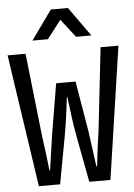

<svg xmlns="http://www.w3.org/2000/svg" viewBox="-66 -1002 732 1049"><g transform="rotate(-5 300.0 -478.0)"><path d="M104 0 -4 -727H94.5L145.5 -268.5L150 -235Q163 -141.5 169 -80.5H172.5L200.5 -274.5L247 -552H353.5L400 -274.5L426.5 -80.5H430.5Q435 -126.5 446 -208.5Q451.5 -245.5 454.5 -268.5L506 -727H604L496.5 0H380.5L332.5 -254Q323 -308 316 -357Q309 -406 301.5 -471.5H298.5Q291 -405 284 -356.2Q277 -307.5 267.5 -254L220.5 0ZM223 -795.5H138.5L253 -956H347L461.5 -795.5H377.5L300 -895.5Z"/></g></svg>

Font: SplineSansMono30
Style: Regular
Weight: 400
Designer: Eben Sorkin, Mirko Velimirovic
Foundry: Sorkin Type
Version: Version 1.000